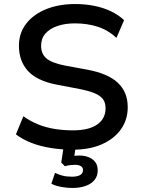

<svg xmlns="http://www.w3.org/2000/svg" viewBox="-20 -734 705 953"><path d="M342 9Q285 9 232 0.5Q179 -8 135.5 -25Q92 -42 59 -67L96 -157Q131 -132 169.5 -116.5Q208 -101 251.5 -94Q295 -87 342 -87Q421 -87 462.5 -116Q504 -145 504 -197Q504 -225 490.5 -242.5Q477 -260 449 -271.5Q421 -283 376 -292L261 -314Q163 -333 118.5 -382Q74 -431 74 -507Q74 -570 110 -616.5Q146 -663 209 -688.5Q272 -714 353 -714Q403 -714 448 -705Q493 -696 530.5 -678Q568 -660 596 -634L558 -546Q516 -585 464.5 -601.5Q413 -618 352 -618Q303 -618 265 -605Q227 -592 205.5 -567.5Q184 -543 184 -507Q184 -467 210 -444.5Q236 -422 300 -409L414 -388Q516 -369 565 -323Q614 -277 614 -202Q614 -140 580.5 -92.5Q547 -45 486 -18Q425 9 342 9ZM339 199Q311 199 282.5 193.5Q254 188 235 178L253 124Q271 133 291 138Q311 143 337 143Q363 143 377.5 135Q392 127 392 110Q392 97 381 90.5Q370 84 351 84Q342 84 329 85.5Q316 87 302 91L284 73L298 -20H358L346 60L318 46Q329 42 344.5 40Q360 38 375 38Q399 38 419.5 46Q440 54 452.5 70Q465 86 465 112Q465 140 449 159.5Q433 179 404.5 189Q376 199 339 199Z"/></svg>

Font: Nunito Sans 8pt SemiBold
Style: Regular
Weight: 600
Version: Version 3.101;gftools[0.9.27]